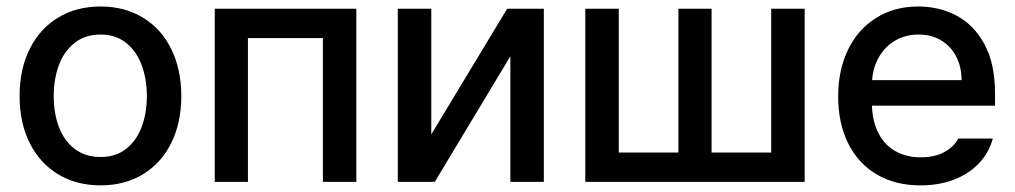

<svg xmlns="http://www.w3.org/2000/svg" viewBox="-20 -557 3107 588"><path d="M40 -262.7Q40 -344.7 70.8 -406.7Q101.6 -468.8 157.7 -502.9Q213.9 -537.1 288.1 -537.1Q361.8 -537.1 418 -502.9Q474.1 -468.8 504.6 -406.5Q535.2 -344.2 535.2 -262.7Q535.2 -181.2 504.6 -119.4Q474.1 -57.6 418 -23.4Q361.8 10.7 288.1 10.7Q213.9 10.7 157.7 -23.4Q101.6 -57.6 70.8 -119.4Q40 -181.2 40 -262.7ZM429.7 -262.7Q429.7 -314.9 413.8 -357.7Q397.9 -400.4 366 -425.8Q334 -451.2 288.1 -451.2Q241.2 -451.2 208.7 -425.8Q176.3 -400.4 160.4 -357.7Q144.5 -314.9 144.5 -262.7Q144.5 -210.4 160.4 -168.2Q176.3 -126 208.7 -101.1Q241.2 -76.2 288.1 -76.2Q334.5 -76.2 366.2 -101.1Q397.9 -126 413.8 -168.2Q429.7 -210.4 429.7 -262.7Z M637.7 -530.3H1071.3V0H968.8V-440.4H739.3V0H637.7Z M1533.2 -530.3H1645.5V0H1543V-384.8L1311.5 0H1198.2V-530.3H1300.8V-145.5Z M1875 -530.3V-89.8H2057.6V-530.3H2159.2V-89.8H2341.8V-530.3H2444.3V0H1772.5V-530.3Z M2546.9 -261.7Q2546.9 -342.8 2577.4 -405.3Q2607.9 -467.8 2663.6 -502.4Q2719.2 -537.1 2792 -537.1Q2856 -537.1 2909.2 -509.3Q2962.4 -481.4 2994.9 -421.6Q3027.3 -361.8 3027.3 -270.5V-233.4H2650.4Q2651.9 -184.1 2670.7 -148.2Q2689.5 -112.3 2722.7 -93.8Q2755.9 -75.2 2799.8 -75.2Q2842.3 -75.2 2871.6 -91.1Q2900.9 -106.9 2915 -132.8H3020.5Q3008.8 -89.8 2978.5 -57.4Q2948.2 -24.9 2902.1 -7.1Q2856 10.7 2798.8 10.7Q2721.7 10.7 2664.8 -22.9Q2607.9 -56.6 2577.4 -118.2Q2546.9 -179.7 2546.9 -261.7ZM2924.8 -311.5Q2924.8 -352.1 2908.4 -383.8Q2892.1 -415.5 2862.3 -433.3Q2832.5 -451.2 2793 -451.2Q2752.4 -451.2 2720.9 -432.4Q2689.5 -413.6 2671.4 -381.6Q2653.3 -349.6 2650.9 -311.5Z"/></svg>

Font: Pretendard Std Medium
Style: Regular
Weight: 500
Designer: Base glyphs from Inter by Rasmus Andersson; Hangeul glyphs from Noto Sans CJK(Source Han Sans) by Jang Soo-young and Kan
Foundry: Kil Hyung-jin
Version: Version 1.309